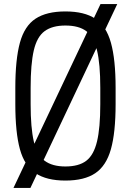

<svg xmlns="http://www.w3.org/2000/svg" viewBox="-20 -870 640 940"><path d="M46 50 472 -850H554L129 50ZM300 14Q208 14 154 -22Q100 -58 77.5 -139.5Q55 -221 55 -360V-440Q55 -579 77.5 -661Q100 -743 154 -778.5Q208 -814 300 -814Q393 -814 446.5 -778.5Q500 -743 523 -661Q546 -579 546 -440V-360Q546 -221 523 -139.5Q500 -58 446.5 -22Q393 14 300 14ZM300 -55Q366 -55 402.5 -83Q439 -111 455 -177.5Q471 -244 471 -360V-440Q471 -557 455 -623.5Q439 -690 402.5 -717.5Q366 -745 300 -745Q236 -745 198.5 -717.5Q161 -690 145.5 -623.5Q130 -557 130 -440V-360Q130 -244 145.5 -177.5Q161 -111 198.5 -83Q236 -55 300 -55Z"/></svg>

Font: Victor Mono
Style: Regular
Weight: 400
Monospace: yes
Designer: Rune Bjørnerås
Version: Version 1.561;gftools[0.9.30]